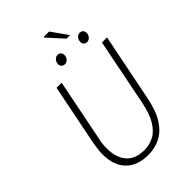

<svg xmlns="http://www.w3.org/2000/svg" viewBox="-273 -1031 1146 1146"><g transform="rotate(-45 300.0 -458.0)"><path d="M273 12Q182 12 131.5 -39Q81 -90 81 -184Q81 -204 83.5 -224.5Q86 -245 90 -269L168 -659H211L134 -273Q128 -249 126 -229.5Q124 -210 124 -192Q124 -113 162.5 -69Q201 -25 277 -25Q319 -25 357 -44.5Q395 -64 423.5 -111.5Q452 -159 468 -242L551 -659H594L509 -236Q490 -139 454.5 -85.5Q419 -32 372.5 -10Q326 12 273 12ZM304 -723Q291 -723 282.5 -731Q274 -739 274 -752Q274 -770 285.5 -782Q297 -794 311 -794Q324 -794 332 -786Q340 -778 340 -763Q340 -747 329 -735Q318 -723 304 -723ZM491 -723Q478 -723 470 -731Q462 -739 462 -752Q462 -770 473 -782Q484 -794 498 -794Q511 -794 519 -786Q527 -778 527 -763Q527 -747 516 -735Q505 -723 491 -723ZM418 -824 328 -923 331 -928H374L448 -824Z"/></g></svg>

Font: Source Sans 3 Light
Style: Italic
Weight: 300
Italic angle: -11°
Designer: Paul D. Hunt
Foundry: Adobe
Version: Version 3.046;hotconv 1.0.118;makeotfexe 2.5.65603